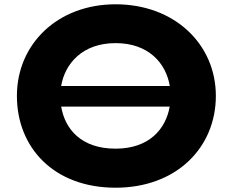

<svg xmlns="http://www.w3.org/2000/svg" viewBox="-20 -860 1085 895"><path d="M771.5 -459H265C283.1 -564.9 365.3 -659 518.8 -659C673.3 -659 753.8 -564.9 771.5 -459ZM265.2 -363H771C752.9 -258.7 675.5 -167 518.8 -167C357.9 -167 282.7 -258.7 265.2 -363ZM58.8 -413C58.8 -172 230.8 15 518.8 15C802.4 15 986.2 -172 986.2 -413C986.2 -654 793.6 -840 518.8 -840C247.8 -840 58.8 -654 58.8 -413Z"/></svg>

Font: Hussar
Style: BdSuprExt
Weight: 700
Foundry: Cannot Into Space Fonts
Version: Version 2.00